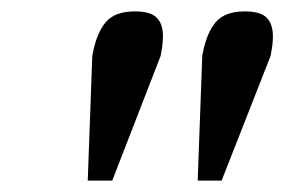

<svg xmlns="http://www.w3.org/2000/svg" viewBox="-20 -739 499 337"><path d="M142 -641 143 -646Q150 -682 166 -700.5Q182 -719 217 -719Q244 -719 255 -708Q266 -697 266 -676Q266 -662 263 -647L262 -641L177 -422H134ZM335 -641 336 -646Q343 -682 359 -700.5Q375 -719 410 -719Q437 -719 448 -708Q459 -697 459 -675Q459 -662 456 -647L455 -641L369 -422H327Z"/></svg>

Font: Trirong SemiBold
Style: Italic
Weight: 600
Italic angle: -12°
Designer: Katatrad Team
Foundry: CadsonDemak
Version: Version 1.001